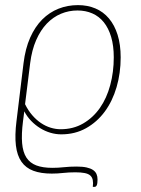

<svg xmlns="http://www.w3.org/2000/svg" viewBox="-20 -521 550 751"><path d="M78 -113.5Q90 -89 106 -70.5Q122 -52 140.2 -39.8Q158.5 -27.5 178.2 -21.5Q198 -15.5 217 -15.5Q266.5 -15.5 305.2 -38Q344 -60.5 370.8 -98.8Q397.5 -137 411.2 -188.2Q425 -239.5 425 -296.5Q425 -342 414.8 -376.5Q404.5 -411 386 -434Q367.5 -457 341.2 -468.5Q315 -480 283 -480Q249 -480 218.5 -467.2Q188 -454.5 163.2 -428.8Q138.5 -403 121.5 -364.2Q104.5 -325.5 98 -274ZM70 -47Q63.5 4 66.5 39Q69.5 74 83.2 95.2Q97 116.5 122 126Q147 135.5 185 135.5Q207 135.5 230.2 133Q253.5 130.5 279.5 130.5Q303 130.5 318.8 134Q334.5 137.5 344 144Q353.5 150.5 357.5 159.8Q361.5 169 361.5 181Q361.5 197 358.5 203.5Q355.5 210 349.5 210H343Q345 194 342.8 183Q340.5 172 332.8 165.2Q325 158.5 310.8 155.8Q296.5 153 275 153Q249 153 227 155.5Q205 158 182.5 158Q140 158 110.5 147Q81 136 64 111.8Q47 87.5 42.2 48.2Q37.5 9 44.5 -47.5L44 -43L72 -273.5Q79 -331 98 -373.8Q117 -416.5 145.2 -444.8Q173.5 -473 209 -487Q244.5 -501 285 -501Q322.5 -501 353.2 -488Q384 -475 406 -449Q428 -423 440 -384.8Q452 -346.5 452 -296.5Q452 -235 436 -180.2Q420 -125.5 389.8 -84.5Q359.5 -43.5 316.5 -19.5Q273.5 4.5 219.5 4.5Q198 4.5 177 -1.8Q156 -8 137 -19.8Q118 -31.5 102 -48Q86 -64.5 75 -85.5Z"/></svg>

Font: Lato ExtraLight
Style: Italic
Weight: 275
Italic angle: -7°
Designer: Lukasz Dziedzic with Adam Twardoch and Botio Nikoltchev
Foundry: tyPoland Lukasz Dziedzic
Version: Version 2.015; 2015-08-06; http://www.latofonts.com/